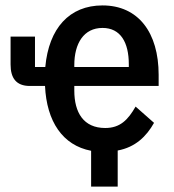

<svg xmlns="http://www.w3.org/2000/svg" viewBox="-20 -548 640 708"><path d="M414 7C479 -5 520 -45 548 -95L480 -155C452 -106 423 -76 368 -76C288 -76 254 -133 254 -214V-231H565V-272C565 -428 490 -528 358 -528C236 -528 160 -444 147 -301H109V-413H19V-310C19 -261 39 -231 90 -231H146C152 -100 211 -12 316 8V140H414ZM358 -445C425 -445 455 -391 455 -311V-301H254V-308C254 -388 289 -445 358 -445Z"/></svg>

Font: IBM Plex Mono Medm
Style: Regular
Weight: 500
Monospace: yes
Designer: Mike Abbink, Paul van der Laan, Pieter van Rosmalen
Foundry: Bold Monday
Version: Version 2.004